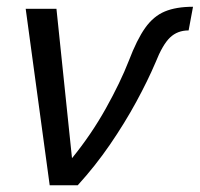

<svg xmlns="http://www.w3.org/2000/svg" viewBox="-20 -548 591 568"><path d="M127 0 56 -522H147L193 -80Q250 -150 293 -227Q336 -304 361 -368Q385 -431 409.5 -465.5Q434 -500 467.5 -514Q501 -528 551 -528L538 -458Q505 -458 483 -437Q461 -416 440 -363Q417 -309 383 -246.5Q349 -184 305.5 -120.5Q262 -57 210 0Z"/></svg>

Font: Raleway Medium
Style: Italic
Weight: 500
Italic angle: -12°
Designer: Matt McInerney, Pablo Impallari, Rodrigo Fuenzalida
Foundry: Matt McInerney, Pablo Impallari, Rodrigo Fuenzalida
Version: Version 4.026